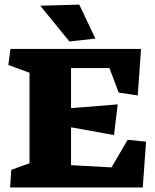

<svg xmlns="http://www.w3.org/2000/svg" viewBox="-20 -822 678 842"><path d="M284.2 -640.1 156.7 -796.9 327.6 -801.8 398.4 -652.8ZM109.4 -502.9V-106L29.3 -77.1L24.4 0H606L620.6 -200.7L540 -209L468.8 -87.9L291.5 -97.7V-263.7L346.7 -253.9L480 -229.5L496.1 -364.3L372.1 -354L356.4 -353L291.5 -347.7V-523.4H460L500.5 -416L584 -403.3L598.6 -607.4H25.9L16.6 -537.1Z"/></svg>

Font: Neuton ExtraBold
Style: Regular
Weight: 800
Designer: Brian M Zick
Foundry: Brian M Zick
Version: Version 1.560